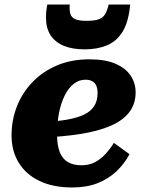

<svg xmlns="http://www.w3.org/2000/svg" viewBox="-20 -814 641 848"><path d="M299 14Q215 14 155 -14.5Q95 -43 63 -95Q31 -147 31 -216Q31 -283 54.5 -343.5Q78 -404 123 -451Q168 -498 231.5 -525Q295 -552 375 -552Q445 -552 490 -532.5Q535 -513 557 -480Q579 -447 579 -406Q579 -355 551 -318.5Q523 -282 469 -258.5Q415 -235 337 -222.5Q259 -210 157 -206L161 -275Q226 -277 273 -285Q320 -293 350.5 -307.5Q381 -322 396 -345.5Q411 -369 411 -403Q411 -422 405.5 -435Q400 -448 388 -455Q376 -462 358 -462Q329 -462 306 -444Q283 -426 266.5 -393.5Q250 -361 241 -317Q232 -273 232 -221Q232 -172 244 -142Q256 -112 280 -98Q304 -84 340 -84Q374 -84 400 -98Q426 -112 446.5 -134.5Q467 -157 483 -183L552 -133Q529 -90 494 -57Q459 -24 411 -5Q363 14 299 14ZM354 -596Q410 -596 453 -614Q496 -632 522 -675Q548 -718 555 -794H460Q453 -765 443 -749.5Q433 -734 414 -728Q395 -722 361 -722Q330 -722 313 -729Q296 -736 291 -752Q286 -768 288 -794H189Q186 -779 184.5 -764.5Q183 -750 183 -737Q183 -690 203 -659Q223 -628 261 -612Q299 -596 354 -596Z"/></svg>

Font: Roboto Serif 20pt ExtraBold
Style: Italic
Weight: 800
Italic angle: -10°
Version: Version 1.007